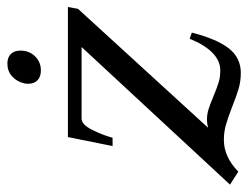

<svg xmlns="http://www.w3.org/2000/svg" viewBox="-122 -580 688 533"><g transform="rotate(-90 222.5 -314.0)"><path d="M256 -580Q256 -587 257 -591Q262 -612 276.5 -625Q291 -638 312 -638Q329 -638 338.5 -628.5Q348 -619 348 -602Q348 -577 332 -561Q316 -545 293 -545Q275 -545 265.5 -554.5Q256 -564 256 -580ZM192 -14Q161 -26 141.5 -31.5Q122 -37 100 -37Q53 -37 12 3L-24 -20L358 -432H159Q143 -432 128.5 -403.5Q114 -375 106 -346H83L108 -470H469L464 -442L134 -81Q146 -84 156 -84Q171 -84 185.5 -79.5Q200 -75 221 -66Q245 -56 260 -51.5Q275 -47 293 -47Q346 -47 381 -132L398 -126Q380 -56 354 -23Q328 10 286 10Q263 10 242.5 4Q222 -2 192 -14Z"/></g></svg>

Font: Taviraj
Style: Italic
Weight: 400
Italic angle: -12°
Designer: Katatrad Team
Foundry: CadsonDemak
Version: Version 1.001